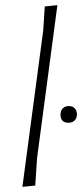

<svg xmlns="http://www.w3.org/2000/svg" viewBox="-20 -722 319 746"><path d="M203 -702 124 -108 117 -1 67 4 148 -604 154 -697ZM248 -310Q262 -310 270.5 -301Q279 -292 279 -278Q279 -263 270 -254Q261 -245 246 -245Q215 -245 215 -277Q215 -292 224 -301Q233 -310 248 -310Z"/></svg>

Font: Alegreya Sans SC Light
Style: Italic
Weight: 300
Italic angle: -7°
Designer: Juan Pablo del Peral
Foundry: Huerta Tipografica
Version: Version 2.007